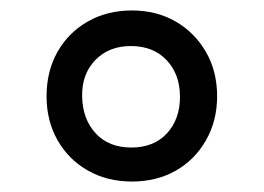

<svg xmlns="http://www.w3.org/2000/svg" viewBox="-20 -878 504 367"><path d="M395 -694Q395 -647 373.5 -609.5Q352 -572 315.5 -551.5Q279 -531 232 -531Q185 -531 148 -552Q111 -573 90 -610Q69 -647 69 -694Q69 -742 90 -779Q111 -816 148 -837Q185 -858 232 -858Q279 -858 315.5 -837Q352 -816 373.5 -779Q395 -742 395 -694ZM324 -693Q324 -736 298.5 -763Q273 -790 230 -790Q188 -790 162 -763Q136 -736 137 -693Q138 -650 163 -623Q188 -596 231 -596Q274 -596 299 -623Q324 -650 324 -693Z"/></svg>

Font: Libre Franklin Thin Medium
Style: Regular
Weight: 500
Version: Version 3.000